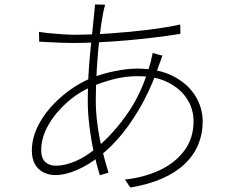

<svg xmlns="http://www.w3.org/2000/svg" viewBox="-20 -803 1040 862"><path d="M452 -782Q450 -777 447.5 -765Q445 -753 443 -744Q435 -706 427.5 -641.5Q420 -577 415 -500.5Q410 -424 410 -351Q410 -298 418 -240Q426 -182 439.5 -127.5Q453 -73 467 -28L428 -16Q414 -61 401.5 -118Q389 -175 381.5 -236Q374 -297 374 -352Q374 -406 377 -462.5Q380 -519 385.5 -572.5Q391 -626 395.5 -670.5Q400 -715 403 -744Q405 -757 405.5 -767Q406 -777 406 -783ZM305 -647Q387 -647 474.5 -653Q562 -659 643.5 -669Q725 -679 789 -693L790 -651Q733 -642 671.5 -634.5Q610 -627 546.5 -621.5Q483 -616 421.5 -613Q360 -610 305 -610Q288 -610 259.5 -611Q231 -612 202.5 -613.5Q174 -615 156 -616L155 -660Q172 -657 202 -654Q232 -651 261.5 -649Q291 -647 305 -647ZM710 -553Q707 -549 705.5 -543Q704 -537 701.5 -531.5Q699 -526 697 -520Q666 -426 624 -347.5Q582 -269 532 -206.5Q482 -144 425 -100Q377 -62 324.5 -39.5Q272 -17 229 -17Q199 -17 174.5 -29.5Q150 -42 136.5 -66.5Q123 -91 123 -127Q123 -177 145 -226Q167 -275 205 -318.5Q243 -362 291 -397Q339 -432 391 -453Q441 -473 497 -484Q553 -495 595 -495Q691 -495 756.5 -461.5Q822 -428 856 -374Q890 -320 890 -257Q890 -203 870.5 -155Q851 -107 810.5 -68Q770 -29 709 -2Q648 25 565 39L541 3Q626 -6 696 -38.5Q766 -71 807.5 -126.5Q849 -182 849 -259Q849 -313 820 -358.5Q791 -404 735.5 -432.5Q680 -461 599 -461Q540 -461 486.5 -446.5Q433 -432 394 -415Q332 -389 280 -342.5Q228 -296 196.5 -240.5Q165 -185 165 -129Q165 -93 183 -76Q201 -59 231 -59Q269 -59 316 -78Q363 -97 413 -139Q490 -203 555.5 -298Q621 -393 658 -530Q659 -535 660 -541Q661 -547 663 -553.5Q665 -560 665 -565Z"/></svg>

Font: Noto Sans SC ExtraLight
Style: Regular
Weight: 250
Designer: Ryoko NISHIZUKA 西塚涼子 (kana, bopomofo & ideographs); Paul D. Hunt (Latin, Greek & Cyrillic); Sandoll Communications 산돌커뮤니
Foundry: Adobe
Version: Version 2.004-H2;hotconv 1.0.118;makeotfexe 2.5.65603